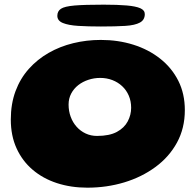

<svg xmlns="http://www.w3.org/2000/svg" viewBox="-20 -772 860 844"><path d="M364 53Q292 53 230.5 33Q169 13 123.5 -25.8Q78 -64.5 52.8 -120Q27.5 -175.5 27.5 -246.5Q27.5 -315.5 48.2 -371.2Q69 -427 106.5 -469Q144 -511 193.8 -539.5Q243.5 -568 302 -582.2Q360.5 -596.5 423 -596.5Q499.5 -596.5 566.2 -575.5Q633 -554.5 684 -514.2Q735 -474 763.8 -417Q792.5 -360 792.5 -288Q792.5 -208.5 758 -145.2Q723.5 -82 663.2 -37.8Q603 6.5 526 29.8Q449 53 364 53ZM406.5 -174.5Q461 -174.5 493.8 -192.2Q526.5 -210 541.5 -238.5Q556.5 -267 556.5 -298Q556.5 -327.5 546 -351.8Q535.5 -376 517 -393.2Q498.5 -410.5 473.8 -420Q449 -429.5 420.5 -429.5Q393.5 -429.5 368.5 -421.2Q343.5 -413 324 -397.8Q304.5 -382.5 293 -360.8Q281.5 -339 281.5 -312.5Q281.5 -283.5 290.8 -258.5Q300 -233.5 316.8 -214.8Q333.5 -196 356.5 -185.2Q379.5 -174.5 406.5 -174.5ZM423.5 -655.5Q367 -655.5 323.8 -658.2Q280.5 -661 256.2 -671Q232 -681 232 -702.5Q232 -723 248 -733.5Q264 -744 307.8 -747.8Q351.5 -751.5 436 -751.5Q497 -751.5 537 -748Q577 -744.5 596.8 -735.8Q616.5 -727 616.5 -710Q616.5 -684.5 595 -672.8Q573.5 -661 530.8 -658.2Q488 -655.5 423.5 -655.5Z"/></svg>

Font: Gluten Thin
Style: Bold
Weight: 700
Version: Version 1.300